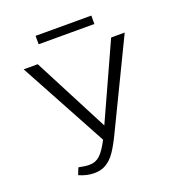

<svg xmlns="http://www.w3.org/2000/svg" viewBox="-145 -925 971 1052"><g transform="rotate(-20 340.5 -399.5)"><path d="M138 -11 154 -51Q190 -43 217 -43Q253 -43 278.5 -67Q304 -91 333 -147L56 -658H138L366 -218L566 -658H645L401 -153Q373 -95 349.5 -61Q326 -27 296.5 -9Q267 9 225 9Q183 9 138 -11ZM180 -808H505V-759H180Z"/></g></svg>

Font: LXGW Bright GB
Style: Regular
Weight: 400
Designer: Christian Thalmann (Catharsis Fonts)
Foundry: LXGW / Christian Thalmann (Catharsis Fonts) / Fontworks Inc.
Version: Version 5.510